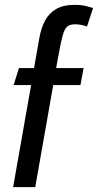

<svg xmlns="http://www.w3.org/2000/svg" viewBox="-20 -770 403 790"><path d="M34 0 108 -420H36L58 -490H120L142 -614Q149 -654 165 -684.5Q181 -715 210.5 -732.5Q240 -750 287 -750Q316 -750 336.5 -744.5Q357 -739 363 -737L338 -661Q324 -666 311.5 -668Q299 -670 289 -670Q268 -670 257 -661Q246 -652 238.5 -626Q231 -600 222 -550L211 -490H324L311 -420H199L125 0Z"/></svg>

Font: Cabin VF Beta
Style: Italic
Weight: 400
Italic angle: -7°
Designer: Pablo Impallari
Foundry: Pablo Impallari. http://www.impallari.com Igino Marini. http://www.ikern.com
Version: Version 2.300